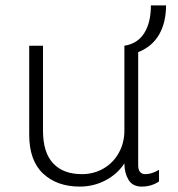

<svg xmlns="http://www.w3.org/2000/svg" viewBox="-20 -680 658 710"><path d="M518 -36Q541 -36 568 -52V-9Q540 10 504 10Q470 10 455 -15.5Q440 -41 440 -76Q414 -36 370 -13Q326 10 275 10Q191 10 139.5 -38Q88 -86 88 -182V-511H139V-197Q139 -116 176.5 -76Q214 -36 283 -36Q327 -36 363 -57Q399 -78 419.5 -115Q440 -152 440 -197V-511Q488 -518 513 -557Q538 -596 538 -660H594Q594 -597 568.5 -552.5Q543 -508 491 -487V-69Q491 -36 518 -36Z"/></svg>

Font: Chivo Thin
Style: Regular
Weight: 100
Designer: Hector Gatti
Foundry: Omnibus-Type
Version: Version 1.007